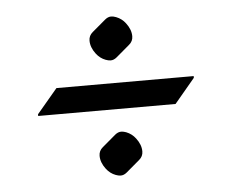

<svg xmlns="http://www.w3.org/2000/svg" viewBox="-40 -639 653 541"><g transform="rotate(-5 286.5 -368.5)"><path d="M63.5 -331.5V-336.4L121.6 -405.3H509.8V-400.4L452.1 -331.5ZM280.8 -144Q274.4 -144 266.6 -147Q251 -152.8 240.2 -167Q226.1 -185.5 226.1 -204.6Q226.1 -218.8 237.3 -228L275.4 -260.3Q283.7 -267.1 292.5 -267.1Q298.8 -267.1 306.6 -264.2Q322.8 -257.8 333 -244.1Q347.2 -225.6 347.2 -206.5Q347.2 -192.4 335.9 -183.1L297.9 -150.9Q289.6 -144 280.8 -144ZM292.5 -592.8Q298.8 -592.8 306.6 -589.8Q322.8 -583.5 333 -569.8Q347.2 -551.3 347.2 -532.2Q347.2 -518.1 335.9 -508.8L297.9 -476.6Q289.6 -469.7 280.8 -469.7Q274.4 -469.7 266.6 -472.7Q251 -478.5 240.2 -492.7Q226.1 -511.2 226.1 -530.3Q226.1 -544.4 237.3 -553.7L275.4 -585.9Q283.7 -592.8 292.5 -592.8Z"/></g></svg>

Font: Gothica
Style: Book
Weight: 400
Designer: Wojciech Kalinowski "wmk69" (wmk69@o2.pl)
Foundry: Wojciech Kalinowski "wmk69" (wmk69@o2.pl)
Version: Version 2.1.0; 2021-05-14